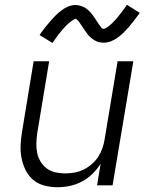

<svg xmlns="http://www.w3.org/2000/svg" viewBox="-20 -777 640 805"><path d="M221 8Q193 8 166 1Q139 -6 119 -23Q99 -40 87 -64.5Q75 -89 70 -116Q65 -143 66.5 -171Q68 -199 73 -228L121 -520H186L136 -218Q133 -197 132.5 -176Q132 -155 136 -135.5Q140 -116 150.5 -99Q161 -82 176.5 -70.5Q192 -59 212 -54.5Q232 -50 254 -50Q273 -50 292.5 -53.5Q312 -57 330.5 -66Q349 -75 365 -89Q381 -103 392 -120Q403 -137 409.5 -156Q416 -175 419 -195L473 -520H539L452 0H387L402 -91Q388 -68 368 -48.5Q348 -29 323.5 -16Q299 -3 273 2.5Q247 8 221 8ZM200 -597 146 -630Q158 -648 170 -663Q182 -678 192.5 -690Q203 -702 213 -712Q223 -722 236.5 -732.5Q250 -743 265.5 -749.5Q281 -756 297 -756Q302 -756 307.5 -755Q313 -754 318 -752.5Q323 -751 327.5 -749Q332 -747 336.5 -744.5Q341 -742 344.5 -739Q348 -736 352 -732.5Q356 -729 359.5 -725Q363 -721 366 -717Q369 -713 372 -709Q375 -705 377.5 -701Q380 -697 383 -692.5Q386 -688 389 -683.5Q392 -679 395 -674.5Q398 -670 400.5 -667Q403 -664 406 -660Q409 -656 414 -656Q418 -656 421.5 -658Q425 -660 428.5 -662Q432 -664 435.5 -667Q439 -670 443.5 -674Q448 -678 449.5 -679Q451 -680 453 -682.5Q455 -685 457.5 -687.5Q460 -690 463 -693Q466 -696 468.5 -699Q471 -702 474 -705.5Q477 -709 479.5 -713Q482 -717 485.5 -720.5Q489 -724 492 -728.5Q495 -733 498.5 -737.5Q502 -742 505 -746.5Q508 -751 512 -757L566 -723Q553 -705 541.5 -690Q530 -675 519.5 -663Q509 -651 499 -641Q489 -631 475 -620.5Q461 -610 445.5 -604Q430 -598 415 -598Q404 -598 394 -600.5Q384 -603 375.5 -608.5Q367 -614 359.5 -620.5Q352 -627 346 -635Q340 -643 335 -650.5Q330 -658 323.5 -667.5Q317 -677 312.5 -684Q308 -691 300 -697Q299 -697 298.5 -697.5Q298 -698 297 -698Q294 -698 290 -695.5Q286 -693 283 -691Q280 -689 276 -686Q272 -683 267.5 -679Q263 -675 262 -674Q261 -673 258.5 -670.5Q256 -668 253.5 -665.5Q251 -663 248.5 -660Q246 -657 243 -654Q240 -651 237.5 -647.5Q235 -644 232 -640.5Q229 -637 226 -633Q223 -629 219.5 -624.5Q216 -620 213 -615.5Q210 -611 206.5 -606.5Q203 -602 200 -597Z"/></svg>

Font: Iosevka SS04 Lt Ex Obl
Style: Regular
Weight: 300
Width: 7
Italic angle: -9°
Monospace: yes
Designer: Belleve Invis
Foundry: Belleve Invis
Version: Version 19.0.0; ttfautohint (v1.8.4)